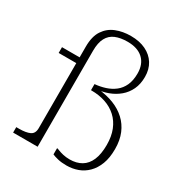

<svg xmlns="http://www.w3.org/2000/svg" viewBox="-182 -899 976 1038"><g transform="rotate(30 306.5 -380.5)"><path d="M42 -532H187V-496H42ZM314 -428 346 -440V-423L331 -433Q382 -428 425 -411Q468 -394 499.5 -365Q531 -336 548.5 -294.5Q566 -253 566 -198Q566 -143 551 -104Q536 -65 510.5 -39.5Q485 -14 452 -2Q419 10 382 10Q351 10 328 4.5Q305 -1 292 -7V-46Q296 -46 308 -41Q320 -36 339 -31.5Q358 -27 381 -27Q423 -27 453.5 -45Q484 -63 500 -100.5Q516 -138 516 -195Q516 -248 500 -288Q484 -328 454.5 -355Q425 -382 385 -395.5Q345 -409 297 -409H294V-447Q328 -450 359 -460Q390 -470 414.5 -489Q439 -508 453 -538.5Q467 -569 467 -613Q467 -671 432.5 -703Q398 -735 335 -735Q291 -735 260 -722Q229 -709 213 -679Q197 -649 197 -599V0H44V-34H62Q104 -34 128 -45Q152 -56 152 -90V-599Q152 -663 177 -700.5Q202 -738 243.5 -754.5Q285 -771 335 -771Q389 -771 428.5 -752Q468 -733 489.5 -698.5Q511 -664 511 -617Q511 -572 495 -538Q479 -504 451 -480.5Q423 -457 388 -444Q353 -431 314 -428Z"/></g></svg>

Font: Roboto Serif 20pt Thin
Style: Regular
Weight: 250
Version: Version 1.008